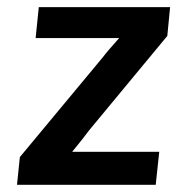

<svg xmlns="http://www.w3.org/2000/svg" viewBox="-20 -514 521 534"><path d="M35.2 -77.1 266.6 -355.5Q277.3 -370.1 311.5 -408.2H79.1L87.9 -494.1H453.1L445.3 -414.1L228.5 -152.3Q212.9 -130.9 180.7 -91.8H422.9L413.1 0H27.3Z"/></svg>

Font: Puritan
Style: BoldItalic
Weight: 700
Version: 2.1